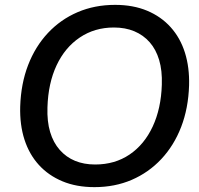

<svg xmlns="http://www.w3.org/2000/svg" viewBox="-20 -759 819 789"><path d="M368 10Q294 10 236.5 -14Q179 -38 139.5 -81.5Q100 -125 80.5 -185.5Q61 -246 63 -321Q66 -415 95.5 -491.5Q125 -568 177 -623.5Q229 -679 299 -709Q369 -739 453 -739Q527 -739 584.5 -715Q642 -691 681.5 -647Q721 -603 740 -542.5Q759 -482 757 -408Q754 -314 724.5 -237.5Q695 -161 643 -105.5Q591 -50 521.5 -20Q452 10 368 10ZM371 -83Q452 -83 512.5 -124Q573 -165 607.5 -239Q642 -313 645 -411Q647 -469 634 -512.5Q621 -556 595 -585.5Q569 -615 532 -630.5Q495 -646 448 -646Q369 -646 308 -605Q247 -564 212.5 -490.5Q178 -417 175 -318Q173 -260 186 -216.5Q199 -173 225.5 -143Q252 -113 288.5 -98Q325 -83 371 -83Z"/></svg>

Font: Mona Sans ExtraLight Medium
Style: Italic
Weight: 500
Italic angle: -11.6951°
Version: Version 2.000